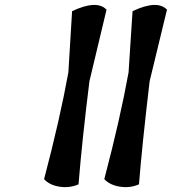

<svg xmlns="http://www.w3.org/2000/svg" viewBox="-20 -756 698 775"><path d="M256 -464 271 -711Q371 -758 410 -717L341 -428Q311 -187 297 -12Q261 4 220 -2.5Q179 -9 158 -33Q222 -276 256 -464ZM499 -464 515 -711Q615 -758 654 -717L584 -428Q553 -165 541 -12Q505 4 464 -2.5Q423 -9 401 -33Q465 -276 499 -464Z"/></svg>

Font: Tillana SemiBold
Style: Regular
Weight: 600
Designer: Lipi Raval (Devanagari, Latin), Jonny Pinhorn (Latin)
Foundry: Indian Type Foundry
Version: Version 2.003;PS 1.0;hotconv 1.0.79;makeotf.lib2.5.61930; tt